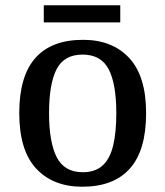

<svg xmlns="http://www.w3.org/2000/svg" viewBox="-20 -698 627 728"><path d="M292 10Q181 10 117 -59Q53 -128 53 -269Q53 -409 114 -478Q175 -547 295 -547Q406 -547 470 -478Q534 -409 534 -269Q534 -128 472.5 -59Q411 10 292 10ZM294 -45Q341 -45 369 -70.5Q397 -96 409 -146Q421 -196 421 -269Q421 -380 392 -435.5Q363 -491 293 -491Q223 -491 194.5 -435.5Q166 -380 166 -269Q166 -159 195 -102Q224 -45 294 -45ZM146 -613V-678H436V-613Z"/></svg>

Font: Noto Serif Hebrew Medium
Style: Regular
Weight: 500
Version: Version 2.003